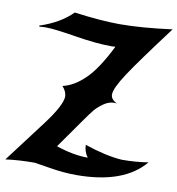

<svg xmlns="http://www.w3.org/2000/svg" viewBox="-102 -823 864 936"><g transform="rotate(10 330.5 -355.5)"><path d="M36 -646 33 -651Q134 -684 193 -744Q327 -726 419 -726Q526 -726 677 -746Q541 -565 491 -489Q441 -413 441 -382Q441 -358 472 -343Q469 -343 465 -343.5Q461 -344 459 -344Q432 -344 406 -325.5Q380 -307 364.5 -288Q349 -269 321 -229L221 -87Q306 -58 378 -58Q358 -86 358 -118Q465 -82 543 -77Q613 -77 674 -87Q572 35 337 35Q276 35 206.5 23.5Q137 12 128 11Q50 11 -16 20L142 -189Q217 -289 218 -332Q218 -356 196 -381Q251 -393 305 -445Q359 -497 417 -614Q410 -613 398 -613Q322 -613 215.5 -630.5Q109 -648 68 -648Q46 -648 36 -646Z"/></g></svg>

Font: NewRocker
Style: Regular
Weight: 400
Designer: Pablo Impallari, Brenda Gallo, Rodrigo Fuenzalida
Foundry: Pablo Impallari, Brenda Gallo, Rodrigo Fuenzalida
Version: Version 1.000